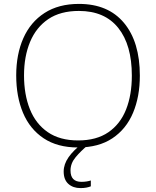

<svg xmlns="http://www.w3.org/2000/svg" viewBox="-20 -745 799 983"><path d="M696 -358Q696 -250 661 -167Q626 -84 555.5 -37Q485 10 379 10Q274 10 203.5 -37Q133 -84 98 -167Q63 -250 63 -359Q63 -467 99.5 -549.5Q136 -632 208 -678.5Q280 -725 384 -725Q534 -725 615 -627.5Q696 -530 696 -358ZM103 -359Q103 -261 133 -186Q163 -111 224.5 -68.5Q286 -26 380 -26Q474 -26 535 -68Q596 -110 625.5 -184.5Q655 -259 655 -358Q655 -515 585.5 -602Q516 -689 384 -689Q289 -689 227 -647Q165 -605 134 -530.5Q103 -456 103 -359ZM341 128Q341 186 397 186Q411 186 423.5 184Q436 182 445 179V209Q435 213 422 215.5Q409 218 392 218Q354 218 330 196.5Q306 175 306 133Q306 96 331 60Q356 24 404 -12L428 0Q394 28 367.5 59.5Q341 91 341 128Z"/></svg>

Font: Noto Sans ExtraLight
Style: Regular
Weight: 200
Designer: Monotype Design Team
Foundry: Monotype Imaging Inc.
Version: Version 2.007